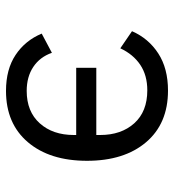

<svg xmlns="http://www.w3.org/2000/svg" viewBox="10 -578 580 640"><g transform="rotate(-90 300.0 -258.0)"><path d="M84 -258Q84 -382 146 -455Q208 -528 317 -528Q389 -528 437 -496Q485 -464 508 -409L444 -375Q430 -415 397 -437Q364 -459 317 -459Q248 -459 209 -415.5Q170 -372 170 -302V-294H394V-227H170V-214Q170 -144 209 -100.5Q248 -57 319 -57Q369 -57 404 -80.5Q439 -104 459 -147L516 -108Q492 -53 442 -20.5Q392 12 318 12Q208 12 146 -61Q84 -134 84 -258Z"/></g></svg>

Font: iA Writer Mono V
Style: Regular
Weight: 400
Designer: Mike Abbink, Paul van der Laan, Pieter van Rosmalen
Foundry: Bold Monday
Version: Version 2.000